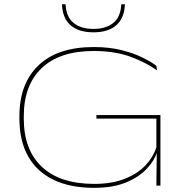

<svg xmlns="http://www.w3.org/2000/svg" viewBox="-20 -870 876 900"><path d="M420.5 10.5Q308.5 10.5 230.2 -27.5Q152 -65.5 111.5 -138Q71 -210.5 71 -314.5V-325Q71 -479 161 -564.2Q251 -649.5 419.5 -649.5Q491 -649.5 547.8 -635.5Q604.5 -621.5 646 -601.2Q687.5 -581 713 -561.5L716 -540Q667.5 -575.5 593.8 -603.2Q520 -631 418.5 -631Q260.5 -631 176 -551.2Q91.5 -471.5 91.5 -325V-314.5Q91.5 -167 176.8 -87.5Q262 -8 421.5 -8Q504 -8 564 -31.5Q624 -55 661.2 -94.2Q698.5 -133.5 713 -180V-325.5L721 -314H432V-330.5H732V-157.5H716.5Q704.5 -118.5 668.8 -79.8Q633 -41 571.8 -15.2Q510.5 10.5 420.5 10.5ZM715 -165.5H732V0H713ZM418 -718.5Q349 -718.5 311 -751.5Q273 -784.5 270.5 -850H287.5Q290 -791.5 324.2 -763Q358.5 -734.5 418 -734.5Q477.5 -734.5 511.8 -763Q546 -791.5 548.5 -850H565.5Q563 -784.5 525 -751.5Q487 -718.5 418 -718.5Z"/></svg>

Font: Anek Latin Expanded Thin
Style: Regular
Weight: 250
Width: 7
Designer: Yesha Goshar
Foundry: Ek Type
Version: Version 1.003